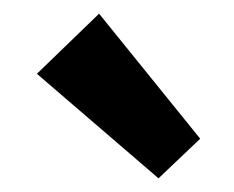

<svg xmlns="http://www.w3.org/2000/svg" viewBox="-20 -743 342 281"><path d="M34 -635 125 -723 273 -540 212 -482Z"/></svg>

Font: Ysabeau Ultrabold
Style: Regular
Weight: 800
Designer: Christian Thalmann (Catharsis Fonts)
Version: Version 0.003